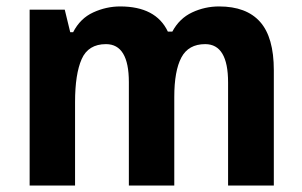

<svg xmlns="http://www.w3.org/2000/svg" viewBox="-20 -642 939 596"><path d="M660 -622Q745 -622 787.5 -574Q830 -526 830 -424V-66H688V-386Q688 -505 617 -505Q565 -505 543 -463.5Q521 -422 521 -341V-66H380V-387Q380 -505 309 -505Q254 -505 233.5 -458.5Q213 -412 213 -325V-66H72V-612H181L198 -542H207Q229 -585 269.5 -603.5Q310 -622 353 -622Q464 -622 501 -544H515Q537 -585 576.5 -603.5Q616 -622 660 -622Z"/></svg>

Font: Noto Sans Malayalam UI SemiCondensed
Style: Bold
Weight: 700
Width: 4
Designer: Jelle Bosma - Monotype Design Team
Foundry: Monotype Imaging Inc.
Version: Version 2.104; ttfautohint (v1.8.4.7-5d5b)